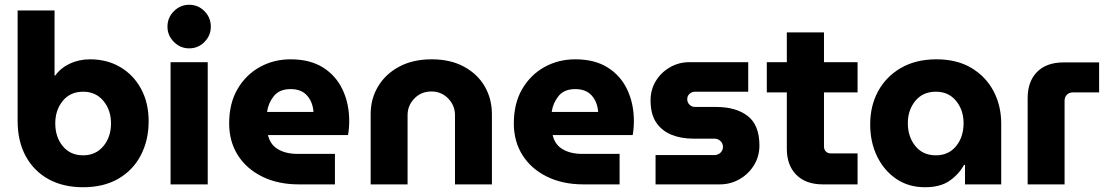

<svg xmlns="http://www.w3.org/2000/svg" viewBox="-20 -774 4645 806"><path d="M329 12Q245 12 183.5 -22Q122 -56 88 -118.5Q54 -181 54 -266V-730H209V-457H212Q235 -489 273.5 -507Q312 -525 358 -525Q430 -525 485.5 -492Q541 -459 572.5 -400.5Q604 -342 604 -265Q604 -185 571 -122Q538 -59 476.5 -23.5Q415 12 329 12ZM329 -122Q382 -122 414 -160.5Q446 -199 446 -256Q446 -312 414 -350.5Q382 -389 329 -389Q275 -389 243.5 -350.5Q212 -312 212 -256Q212 -199 243.5 -160.5Q275 -122 329 -122Z M696 0V-513H852V0ZM774 -571Q737 -571 710 -598Q683 -625 683 -662Q683 -700 710 -727Q737 -754 774 -754Q812 -754 838.5 -727Q865 -700 865 -662Q865 -625 838.5 -598Q812 -571 774 -571Z M1234 0Q1147 0 1081 -32.5Q1015 -65 978.5 -122.5Q942 -180 942 -256Q942 -340 977 -400Q1012 -460 1070.5 -492.5Q1129 -525 1200 -525Q1281 -525 1335.5 -491Q1390 -457 1418 -398Q1446 -339 1446 -265Q1446 -251 1444.5 -234Q1443 -217 1441 -207H1105Q1114 -167 1147 -147.5Q1180 -128 1229 -128H1386V0ZM1101 -304H1296Q1293 -346 1269 -373Q1245 -400 1200 -400Q1153 -400 1129.5 -370.5Q1106 -341 1101 -304Z M1536 0V-295Q1536 -359 1567 -411Q1598 -463 1655.5 -494Q1713 -525 1792 -525Q1871 -525 1928 -494Q1985 -463 2015 -411Q2045 -359 2045 -295V0H1890V-291Q1890 -331 1861.5 -360.5Q1833 -390 1791 -390Q1748 -390 1719.5 -360.5Q1691 -331 1691 -291V0Z M2429 0Q2342 0 2276 -32.5Q2210 -65 2173.5 -122.5Q2137 -180 2137 -256Q2137 -340 2172 -400Q2207 -460 2265.5 -492.5Q2324 -525 2395 -525Q2476 -525 2530.5 -491Q2585 -457 2613 -398Q2641 -339 2641 -265Q2641 -251 2639.5 -234Q2638 -217 2636 -207H2300Q2309 -167 2342 -147.5Q2375 -128 2424 -128H2581V0ZM2296 -304H2491Q2488 -346 2464 -373Q2440 -400 2395 -400Q2348 -400 2324.5 -370.5Q2301 -341 2296 -304Z M2732 0V-123H2979Q2994 -123 3004.5 -133Q3015 -143 3015 -157Q3015 -172 3004.5 -182Q2994 -192 2979 -192H2889Q2839 -192 2798.5 -208.5Q2758 -225 2734.5 -260Q2711 -295 2711 -353Q2711 -397 2732.5 -433Q2754 -469 2791.5 -491Q2829 -513 2874 -513H3121V-389H2898Q2884 -389 2874.5 -380Q2865 -371 2865 -358Q2865 -344 2874.5 -334.5Q2884 -325 2898 -325H2986Q3070 -325 3119 -287Q3168 -249 3168 -163Q3168 -118 3145.5 -81Q3123 -44 3085 -22Q3047 0 3001 0Z M3434 0Q3363 0 3323 -40Q3283 -80 3283 -150V-386H3199V-513H3283V-638H3439V-513H3580V-386H3439V-159Q3439 -146 3447 -138Q3455 -130 3468 -130H3580V0Z M3863 12Q3794 12 3742.5 -23Q3691 -58 3662 -117.5Q3633 -177 3633 -252Q3633 -330 3666.5 -391.5Q3700 -453 3762.5 -489Q3825 -525 3911 -525Q3997 -525 4057.5 -489Q4118 -453 4150.5 -392Q4183 -331 4183 -255V0H4031V-82H4027Q4005 -42 3966 -15Q3927 12 3863 12ZM3909 -122Q3962 -122 3993.5 -160.5Q4025 -199 4025 -257Q4025 -312 3993.5 -350.5Q3962 -389 3909 -389Q3854 -389 3822.5 -350.5Q3791 -312 3791 -257Q3791 -200 3822.5 -161Q3854 -122 3909 -122Z M4294 0V-362Q4294 -432 4333.5 -472Q4373 -512 4445 -512H4594V-386H4483Q4468 -386 4458.5 -376Q4449 -366 4449 -352V0Z"/></svg>

Font: MuseoModerno
Style: Bold
Weight: 700
Designer: Pablo Cosgaya, Héctor Gatti, Marcela Romero, and the Authors of The MuseoModerno Project.
Foundry: Omnibus-Type Team
Version: Version 1.001